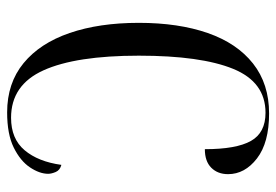

<svg xmlns="http://www.w3.org/2000/svg" viewBox="-138 -626 774 538"><g transform="rotate(90 249.0 -357.0)"><path d="M295 10Q213 10 157 -36Q101 -82 72.5 -165Q44 -248 44 -359Q44 -470 72.5 -552Q101 -634 158 -679Q215 -724 298 -724Q380 -724 424 -690Q468 -656 468 -609Q468 -580 450 -562Q432 -544 398 -544Q398 -632 375 -673Q352 -714 296 -714Q210 -714 173 -623.5Q136 -533 136 -359Q136 -183 177 -92Q218 -1 310 -1Q369 -1 401 -39Q433 -77 442 -142Q457 -138 462 -126Q467 -114 467 -105Q467 -81 449 -54Q431 -27 393.5 -8.5Q356 10 295 10Z"/></g></svg>

Font: Noto Serif Display ExtraCondensed
Style: Regular
Weight: 400
Width: 2
Designer: Monotype Design Team
Foundry: Monotype Imaging Inc.
Version: Version 2.009